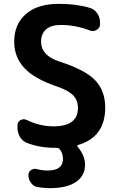

<svg xmlns="http://www.w3.org/2000/svg" viewBox="-20 -760 622 1000"><path d="M281 -308Q161 -348 107.5 -405Q54 -462 54 -543Q54 -634 115 -687Q176 -740 286 -740Q379 -740 448 -719Q472 -712 486.5 -690.5Q501 -669 501 -643V-634Q501 -615 484 -604.5Q467 -594 449 -601Q374 -630 296 -630Q246 -630 220 -607Q194 -584 194 -543Q194 -471 288 -440Q423 -397 475.5 -342Q528 -287 528 -200Q528 -46 387 -5Q384 -4 383 -1Q382 2 384 4Q423 50 423 98Q423 155 376 187.5Q329 220 238 220Q206 220 174 214Q154 210 141 192Q128 174 128 152Q128 135 142 125.5Q156 116 174 121Q199 128 229 128Q308 128 308 67Q308 38 290 16Q284 10 275 10H269Q188 10 122 -15Q98 -24 84.5 -46Q71 -68 71 -95V-107Q71 -126 87 -134.5Q103 -143 120 -135Q186 -102 259 -102Q386 -102 386 -198Q386 -237 362 -262.5Q338 -288 281 -308Z"/></svg>

Font: Rounded Mplus 1c Bold
Style: Bold
Weight: 700
Version: Version 1.059.20150529